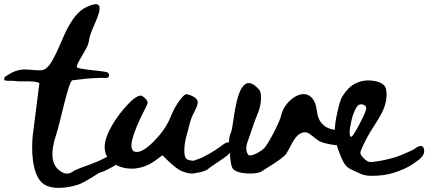

<svg xmlns="http://www.w3.org/2000/svg" viewBox="-140 -828 2043 916"><path d="M397 -94.6C371.8 -78.5 338.1 -62.2 295.8 -45.7C289.6 -43.2 211.8 -17.1 206.3 -8.4C197.1 -2.9 188.3 0.2 180.2 0.3C167 0.5 152.9 -6.1 138 -19.4C104.5 -49.5 101 -104.4 127.5 -184.2C149.5 -251.2 186.7 -442.2 205.7 -444.9C216.7 -446 230.5 -447.7 247.2 -449.8C263.7 -451.9 279.9 -453.5 295.6 -454.5C311.3 -455.6 325.4 -456.2 337.9 -456.4C350.3 -456.7 358.5 -456.6 362.4 -456.2C373.1 -454.2 379 -458.3 380 -468.3C380.9 -476 377.5 -481 370 -483.4C362.4 -485.8 341.3 -488.8 306.6 -492.5C256.5 -497.9 230.2 -502.7 227.5 -506.8C224.7 -510.3 228.2 -520.8 237.9 -538.5C247.5 -555.4 258.1 -573.7 269.5 -593.5C277.2 -606.7 282.1 -619.9 284.3 -632.9C286.4 -645.9 289.2 -657.3 292.6 -667.1C313.3 -726.7 388.9 -850.9 269.8 -792.9C207.1 -762.3 171.1 -672.3 145.3 -612.6C121.5 -557.5 102.6 -523.3 88.8 -510C79.1 -500.1 69.6 -494.5 60.1 -493.2C50.6 -491.9 26.1 -492.9 -13.3 -496.4C-67.4 -499.9 -101.9 -468.8 -110 -465.8C-117.5 -461.9 -120.7 -455.8 -119.6 -447.5C-118.5 -439.3 -84.7 -444 -74 -442.1C-63.3 -440.2 -45 -439.4 -19.3 -439.8C-8.4 -440.1 2.3 -440 12.7 -439.3C25.5 -438.4 37.8 -437.6 47.9 -431.5C48.5 -431.1 16.9 -190.3 16 -180.2C10 -119 10.6 -0.7 60.9 44.3C102.4 81.4 185.2 68.6 233.1 52.7C267.7 41.3 327.9 -1.3 333.3 -3.1C347.1 -7.1 360.5 -12.7 373.7 -19.8C395 -31.4 435.8 -48.4 438.5 -76.9C441.5 -107.8 421.7 -109.7 397 -94.6Z M922.8 -137.1C899.4 -118.5 867.6 -98.7 827.4 -77.8C816 -71.9 799.1 -67.2 783 -61C765.5 -62.3 754 -65.5 748.7 -70.8C742.5 -77 739.4 -89.8 739.4 -109.2C739.4 -128.5 742.1 -149.4 747.5 -171.9C749.9 -179.7 752.8 -190.3 756.3 -203.9C759.7 -217.5 762.4 -228.1 764.4 -235.9C766.3 -243.6 769.2 -252.9 773.1 -263.8C777 -274.6 781.6 -284.7 787 -294C798.7 -315.7 804.1 -331.6 803.3 -341.7C802.6 -351.7 794.8 -360.7 780.1 -368.4C763 -376.9 751.4 -380 745.2 -377.7C739 -375.4 728.9 -364.9 715 -346.3C699.5 -324.6 686.3 -300.6 675.5 -274.3C660.7 -234.7 634.6 -195.6 597 -156.8C559.4 -118.1 529.7 -100.2 508.1 -103.4L502.3 -104.5C471.3 -115.4 487.9 -183.6 552.2 -309.1C560 -323.8 564.1 -333.5 564.4 -338.2C564.8 -342.8 561.5 -349 554.6 -356.8C544.5 -366.8 536.8 -371.9 531.3 -371.9C518.9 -371.9 502.7 -362.2 482.5 -342.8C435.3 -297.5 374.9 -215.1 361.8 -150.3C343.4 -60 429.2 -16.3 506.9 -24.3C538.7 -28.2 568.1 -39.4 595.3 -58L634.8 -87.1L665 -58C689.8 -34.8 709.2 -19.9 723.1 -13.3C727.7 -11.1 770 7.7 798 -3.6C811.3 -4 843.6 -13.4 849.9 -19.6C854.4 -24.9 895.2 -51.7 907.6 -60.3C927.5 -74 966.2 -95.3 966 -123.9C965.6 -155 945.7 -154.8 922.8 -137.1Z M1435.4 -139.3C1451.2 -136.5 1467.3 -134.8 1482.8 -133.2C1501.2 -131.2 1523.5 -131.3 1533.3 -147C1545 -165.9 1526.7 -190.8 1505.7 -198C1462.8 -212.7 1426.6 -202.9 1393.9 -241C1365.9 -273.5 1377.1 -311.8 1359.1 -345C1315.7 -424.6 1218.1 -348.4 1202.1 -280.7C1199 -264.5 1187.5 -237.1 1167.8 -198.8C1148 -160.4 1132.7 -135 1121.9 -122.6C1110.7 -109.7 1055.7 -74.9 1044 -90.1C1032.4 -105.6 1032 -127.7 1042.8 -156.3C1045.9 -164.1 1052.3 -182.5 1062 -211.5C1071.7 -240.6 1079.6 -262.5 1085.8 -277.2C1096.7 -301.2 1103.1 -325.6 1105 -350.4C1106.9 -375 1103.7 -392 1095.4 -401.3C1056.1 -445.4 1030 -436.7 1011.8 -405.7C978.1 -348 972.1 -213 961.4 -194.7C953.7 -180 951.2 -159.6 953.9 -133.7C956.6 -107.7 958.1 -44.4 969 -25.8C987.6 6 1089.7 5.2 1109.1 -11C1116.1 -17.2 1207.3 -68.7 1224.7 -93.6C1249.4 -128.6 1269.2 -201.8 1320.1 -196.5C1338.4 -194.6 1367.9 -161 1387.2 -152.8C1402.4 -146.3 1418.8 -142.2 1435.4 -139.3Z M1840.5 -119.7C1829.1 -110.5 1767.2 -84.7 1745.4 -77.7C1713.6 -68.4 1684.2 -61.8 1657 -58C1640 -54.9 1628.2 -54.1 1621.6 -55.7C1615 -57.2 1607.4 -61.8 1598.9 -69.6C1585.7 -82 1579.2 -91.7 1579.2 -98.7C1579.2 -107.2 1590.8 -133.1 1614 -176.6C1652.4 -248.1 1715.8 -311.5 1702.5 -399.5C1697.5 -432.8 1657.1 -441.6 1629.1 -443.9C1589.5 -447.1 1549.9 -433.9 1521.8 -405.1C1512 -395 1503.9 -383.4 1495.8 -371.8C1481.4 -351.2 1474.6 -314.1 1468.7 -289.3C1461 -253.6 1457.1 -224.8 1457.1 -202.7C1457.1 -159.3 1470.8 -116.8 1487.6 -78.1C1495.8 -58.9 1505 -38.8 1522.2 -27C1538.2 -16.2 1560.8 -8.6 1578.3 0.2C1603.2 12.6 1634.1 11.5 1661.1 10C1697.7 7.9 1731.9 0.3 1763.7 -12.5C1763.7 -12.5 1782.8 -20.1 1786.9 -22C1800.1 -27.4 1812.9 -34.4 1825.3 -42.9C1845.2 -56.6 1884 -77.9 1883.7 -106.5C1883.4 -137.6 1863.5 -137.3 1840.5 -119.7ZM1536.2 -175.4C1532.3 -175.4 1529.7 -179.4 1528.6 -187.6C1527.5 -195.7 1527.8 -205.8 1529.8 -217.8C1531.7 -229.8 1534.2 -242.4 1537.3 -255.6C1540.4 -268.7 1544.5 -281.5 1549.6 -293.9C1554.6 -306.3 1559.8 -315.6 1565.3 -321.8C1571.5 -329.5 1580 -332.1 1590.8 -329.4C1601.7 -326.7 1607.1 -320.2 1607.1 -310.2C1607.1 -301.7 1596.5 -277.1 1575.2 -236.4C1553.8 -195.7 1540.8 -175.4 1536.2 -175.4Z"/></svg>

Font: Beth Ellen
Style: Regular
Weight: 400
Version: Version 1.015;Fontself Maker 2.1.2